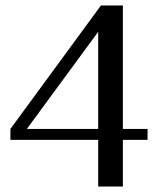

<svg xmlns="http://www.w3.org/2000/svg" viewBox="-20 -680 586 700"><path d="M338 -170H18V-210L348 -660H428V-210H518V-170H428V0H338ZM338 -210V-564L78 -210Z"/></svg>

Font: ZCOOL XiaoWei
Style: Regular
Weight: 400
Version: Version 1.000